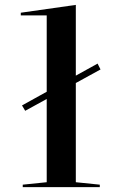

<svg xmlns="http://www.w3.org/2000/svg" viewBox="-20 -765 485 785"><path d="M83 -312 70 -334 379 -505 391 -481ZM290 -20 388 -10V0H73V-10L171 -20V-702H65V-713L290 -745Z"/></svg>

Font: Kalnia Expanded Light
Style: Regular
Weight: 300
Width: 7
Designer: Frida Medrano
Foundry: Frida Medrano
Version: Version 1.105